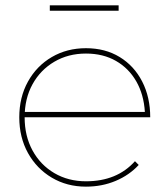

<svg xmlns="http://www.w3.org/2000/svg" viewBox="-20 -697 629 717"><path d="M521 -279Q517 -344 489 -393Q461 -442 413 -469.5Q365 -497 301 -497Q235 -497 183 -466.5Q131 -436 101.5 -382.5Q72 -329 72 -259Q72 -189 101.5 -135Q131 -81 183 -50.5Q235 -20 301 -20Q417 -20 484 -95L498 -81Q463 -43 412 -21.5Q361 0 301 0Q230 0 173.5 -33.5Q117 -67 84.5 -125.5Q52 -184 52 -259Q52 -334 84.5 -392.5Q117 -451 173.5 -484Q230 -517 301 -517Q373 -517 427 -484Q481 -451 511 -392.5Q541 -334 541 -259H64V-279ZM166 -677H423V-657H166Z"/></svg>

Font: Alexandria Thin
Style: Regular
Weight: 250
Designer: Mohamed Gaber
Foundry: Kief Type Foundry
Version: Version 5.100